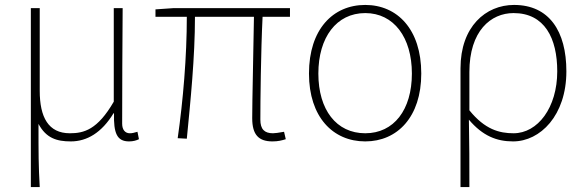

<svg xmlns="http://www.w3.org/2000/svg" viewBox="-20 -560 2374 778"><path d="M105 198H141C136 108 136 66 136 -58C167 0 210 13 267 13C332 13 392 -22 440 -101H442C440 -20 454 13 503 13C520 13 533 9 543 4L537 -26C523 -22 516 -20 506 -20C488 -20 475 -33 475 -59C475 -217 476 -368 477 -527H441V-148C375 -34 320 -20 263 -20C176 -20 141 -85 141 -192V-527H105Z M1084 13C1107 13 1122 9 1138 4L1131 -26C1108 -22 1095 -20 1086 -20C1051 -20 1035 -37 1035 -75C1035 -146 1037 -351 1044 -492H1155V-527H682L610 -522V-492H737C737 -330 722 -154 700 0L737 2C752 -152 770 -327 770 -492H1009C1007 -355 1002 -153 1002 -81C1002 -14 1028 13 1084 13Z M1460 13C1590 13 1687 -86 1687 -262C1687 -441 1590 -540 1460 -540C1329 -540 1232 -441 1232 -262C1232 -86 1329 13 1460 13ZM1460 -20C1343 -20 1270 -115 1270 -262C1270 -408 1343 -507 1460 -507C1576 -507 1649 -408 1649 -262C1649 -115 1576 -20 1460 -20Z M1846 198H1882C1882 92 1882 31 1880 -75C1936 -9 1993 13 2059 13C2169 13 2275 -92 2275 -271C2275 -434 2205 -540 2063 -540C1948 -540 1846 -452 1846 -283ZM2061 -20C2004 -20 1945 -35 1882 -113V-268C1882 -435 1969 -507 2061 -507C2187 -507 2238 -405 2238 -271C2238 -124 2159 -20 2061 -20Z"/></svg>

Font: Noto Sans JP Thin
Style: Regular
Weight: 100
Designer: Ryoko NISHIZUKA 西塚涼子 (kana, bopomofo & ideographs); Paul D. Hunt (Latin, Greek & Cyrillic); Sandoll Communications 산돌커뮤니
Foundry: Adobe
Version: Version 2.004;hotconv 1.0.118;makeotfexe 2.5.65603